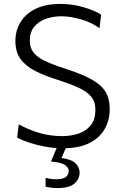

<svg xmlns="http://www.w3.org/2000/svg" viewBox="-20 -746 622 979"><path d="M300.5 10Q255.5 10 210.8 1.8Q166 -6.5 128.2 -19Q90.5 -31.5 67.5 -44.5L75.5 -112Q125.5 -84.5 180.5 -68.2Q235.5 -52 297 -52Q344 -52 382.5 -65.5Q421 -79 443.8 -108.5Q466.5 -138 466.5 -187.5Q466.5 -228 444 -254.2Q421.5 -280.5 378.8 -299.8Q336 -319 275.5 -338.5Q206.5 -360 158 -385Q109.5 -410 84 -446Q58.5 -482 58.5 -536.5Q58.5 -590 84.5 -633Q110.5 -676 161.5 -701Q212.5 -726 287 -726Q350 -726 407.5 -708.8Q465 -691.5 495.5 -671.5L487.5 -602.5Q442.5 -633.5 390 -648.2Q337.5 -663 293.5 -663Q251 -663 214 -650Q177 -637 154.5 -609.5Q132 -582 132 -538.5Q132 -502.5 151 -478.2Q170 -454 210 -435Q250 -416 313.5 -395.5Q399.5 -368 448.8 -340Q498 -312 518.8 -276.8Q539.5 -241.5 539.5 -190.5Q539.5 -134.5 514.2 -89Q489 -43.5 436.2 -16.8Q383.5 10 300.5 10ZM272 213Q238.5 213 212.5 205.5V160.5Q219.5 163 234 165.5Q248.5 168 265.5 168Q302.5 168 316.5 155.8Q330.5 143.5 330.5 125.5Q330.5 110.5 313 96.5Q295.5 82.5 240 77.5L279.5 -16.5H319.5V0L293.5 59.5Q348.5 67.5 367.2 88.8Q386 110 386 133Q386 166 360 189.5Q334 213 272 213Z"/></svg>

Font: Commissioner Light
Style: Regular
Weight: 300
Designer: Kostas Bartsokas
Foundry: Kostas Bartsokas
Version: Version 1.000; ttfautohint (v1.8.3)